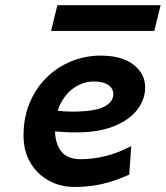

<svg xmlns="http://www.w3.org/2000/svg" viewBox="-20 -721 650 753"><path d="M494.6 -147.9 486.8 -36.1Q427.7 -9.8 378.2 1.2Q328.6 12.2 271.5 12.2Q216.8 12.2 171.6 -12.5Q126.5 -37.1 99.4 -82.5Q72.3 -127.9 72.3 -189.5Q72.3 -260.3 96.4 -317.9Q120.6 -375.5 162.8 -417Q205.1 -458.5 259.8 -480.7Q314.5 -502.9 375.5 -502.9Q457.5 -502.9 503.4 -467.5Q549.3 -432.1 549.3 -377.9Q549.3 -331.5 518.8 -291.3Q488.3 -251 427.7 -226.3Q367.2 -201.7 277.8 -201.7Q257.8 -201.7 231.7 -203.1Q205.6 -204.6 180.4 -207.3Q155.3 -210 138.2 -213.4V-297.9Q209.5 -283.2 260.3 -283.2Q349.6 -283.2 387 -301.8Q424.3 -320.3 424.3 -351.6Q424.3 -374.5 404.3 -387.9Q384.3 -401.4 348.1 -401.4Q309.1 -401.4 274.2 -379.2Q239.3 -356.9 217.5 -314.2Q195.8 -271.5 195.8 -209Q195.8 -161.1 219 -128.9Q242.2 -96.7 296.9 -96.7Q344.7 -96.7 393.8 -108.9Q442.9 -121.1 494.6 -147.9ZM180.2 -599.6 205.1 -700.7H609.9L585 -599.6Z"/></svg>

Font: Andika
Style: Bold Italic
Weight: 700
Italic angle: -14°
Designer: Victor Gaultney, Annie Olsen, Julie Remington, Don Collingsworth, Eric Hays, Becca Hirsbrunner
Foundry: SIL International
Version: Version 6.101